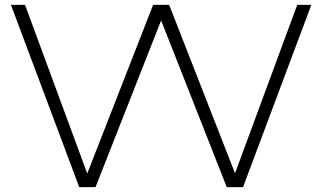

<svg xmlns="http://www.w3.org/2000/svg" viewBox="-20 -770 1326 790"><path d="M306 0 25 -750H83L339 -56L610 -750H676L947 -57L1203 -750H1261L980 0H913L643 -686L373 0Z"/></svg>

Font: Bounded
Style: Regular
Weight: 200
Designer: Vlad Churkin
Version: Version 1.0